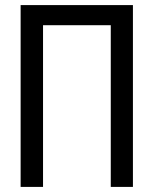

<svg xmlns="http://www.w3.org/2000/svg" viewBox="-20 -734 603 754"><path d="M61 0V-714H502V0H415V-635H149V0Z"/></svg>

Font: Noto Sans Mono SemiCondensed
Style: Regular
Weight: 400
Width: 4
Designer: Monotype Design Team
Foundry: Monotype Imaging Inc.
Version: Version 2.014